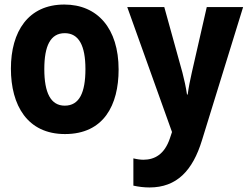

<svg xmlns="http://www.w3.org/2000/svg" viewBox="-20 -580 1100 845"><path d="M266 10C437 10 502 -118 502 -274C502 -455 409 -560 263 -560C104 -560 28 -441 28 -278C28 -117 100 10 266 10ZM638 245C758 245 828 171 869 37L1050 -549H890L824 -260C817 -229 810 -195 806 -164H803C798 -198 791 -229 783 -260L703 -549H540L737 1L728 28C704 100 660 123 611 123C599 123 583 121 567 117V237C590 242 613 245 638 245ZM265 -115C203 -115 175 -172 175 -276C175 -378 202 -434 265 -434C327 -434 356 -379 356 -276C356 -172 329 -115 265 -115Z"/></svg>

Font: Noto Sans Mono Condensed ExtraBold
Style: Regular
Weight: 800
Width: 3
Designer: Monotype Design Team
Foundry: Monotype Imaging Inc.
Version: Version 2.014